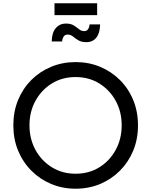

<svg xmlns="http://www.w3.org/2000/svg" viewBox="-20 -1134 918 1166"><path d="M439 12Q519 12 587.5 -16.5Q656 -45 708 -97Q760 -149 789 -219Q818 -289 818 -373Q818 -456 789 -526.5Q760 -597 708 -648.5Q656 -700 587.5 -728.5Q519 -757 439 -757Q360 -757 291 -728.5Q222 -700 170.5 -648.5Q119 -597 90 -527Q61 -457 61 -373Q61 -289 90 -219Q119 -149 171 -97Q223 -45 291.5 -16.5Q360 12 439 12ZM439 -79Q358 -79 294.5 -118.5Q231 -158 195 -224.5Q159 -291 159 -373Q159 -455 195 -521Q231 -587 294 -626.5Q357 -666 439 -666Q521 -666 584 -626.5Q647 -587 683 -521Q719 -455 719 -373Q719 -291 683 -224.5Q647 -158 584 -118.5Q521 -79 439 -79ZM311 -1042H570V-1114H311ZM505 -878Q543 -878 565 -905.5Q587 -933 588 -986H524Q523 -969 515 -957Q507 -945 492 -945Q474 -945 460 -956.5Q446 -968 428 -979.5Q410 -991 380 -991Q343 -991 319 -963.5Q295 -936 294 -882H357Q362 -924 390 -924Q409 -924 423 -912.5Q437 -901 455.5 -889.5Q474 -878 505 -878Z"/></svg>

Font: Plus Jakarta Sans Medium
Style: Regular
Weight: 500
Designer: Gumpita Rahayu
Foundry: Tokotype
Version: Version 2.004; ttfautohint (v1.8.3)